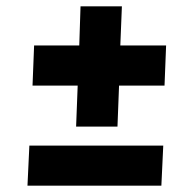

<svg xmlns="http://www.w3.org/2000/svg" viewBox="-20 -589 622 608"><path d="M221 -188 226 -318H83L88 -445H231L235 -569H366L361 -445H506L501 -318H357L352 -188ZM67 -1 73 -128H497L491 -1Z"/></svg>

Font: Literata 18pt ExtraBold
Style: Italic
Weight: 800
Italic angle: -2°
Designer: Latin by Veronika Burian and Jose Scaglione. Greek by Irene Vlachou. Cyrillic by Vera Evstafieva
Foundry: TypeTogether
Version: Version 3.103;gftools[0.9.29]